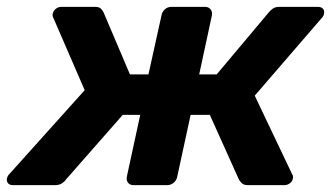

<svg xmlns="http://www.w3.org/2000/svg" viewBox="-41 -540 966 560"><path d="M-3 0Q-13 0 -17.5 -5.5Q-22 -11 -21 -19Q-20 -23 -18.5 -26Q-17 -29 -14 -32L206 -277L115 -487Q113 -490 112.5 -494Q112 -498 113 -501Q115 -509 122 -514.5Q129 -520 138 -520H236Q248 -520 253 -515Q258 -510 261 -504L338 -323H392L430 -495Q432 -506 440 -513Q448 -520 459 -520H557Q567 -520 573 -513Q579 -506 577 -495L540 -323H591L743 -504Q748 -510 755 -515Q762 -520 774 -520H886Q896 -520 901 -514.5Q906 -509 904 -501Q904 -494 897 -487L702 -261L811 -32Q813 -29 813.5 -26Q814 -23 813 -19Q812 -11 804.5 -5.5Q797 0 788 0H682Q670 0 664.5 -5.5Q659 -11 656 -16L571 -205H515L476 -25Q474 -14 465.5 -7Q457 0 447 0H349Q338 0 332.5 -7Q327 -14 329 -25L368 -205H317L151 -16Q148 -11 140 -5.5Q132 0 119 0Z"/></svg>

Font: Rubik SemiBold
Style: Italic
Weight: 600
Italic angle: -12°
Designer: Hubert and Fischer
Foundry: Hubert and Fischer
Version: Version 2.300;gftools[0.9.30]